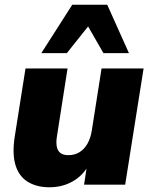

<svg xmlns="http://www.w3.org/2000/svg" viewBox="-20 -782 641 813"><path d="M189 11Q137 11 99.5 -11Q62 -33 46.5 -80Q31 -127 42 -201L88 -492H266L221 -204Q217 -179 220.5 -161Q224 -143 236 -134Q248 -125 270 -125Q296 -125 316.5 -137.5Q337 -150 350.5 -174Q364 -198 369 -231L410 -492H588L510 0H336L349 -86H357Q332 -39 288 -14Q244 11 189 11ZM155 -557 286 -762H434L526 -557H418L353 -670L263 -557Z"/></svg>

Font: Nunito Sans 12pt Black
Style: Italic
Weight: 900
Italic angle: -9°
Designer: Vernon Adams
Foundry: Vernon Adams
Version: Version 3.101;gftools[0.9.27]